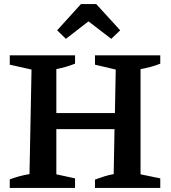

<svg xmlns="http://www.w3.org/2000/svg" viewBox="-20 -924 839 944"><path d="M28 0V-42Q75 -60 125 -68L135 -582L28 -606V-652H349V-611Q306 -594 257 -584V-368H545L549 -582L447 -606V-652H768V-611Q746 -602 722 -595.5Q698 -589 671 -584V-67L768 -47V0H447V-41Q471 -50 493.5 -57Q516 -64 539 -68L543 -289H257V-67L349 -47V0ZM453 -904 571 -775 527 -733 415 -819 304 -733 261 -775 378 -904Z"/></svg>

Font: Piazzolla SemiBold
Style: Regular
Weight: 600
Designer: Juan Pablo del Peral
Foundry: Huerta Tipografica
Version: Version 1.330